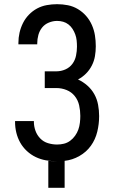

<svg xmlns="http://www.w3.org/2000/svg" viewBox="-20 -763 540 918"><path d="M211 135V6Q221 7 230 7.5Q239 8 249 8H251Q225 8 199.5 3.5Q174 -1 151 -12Q128 -23 108.5 -41Q89 -59 76.5 -81.5Q64 -104 58 -129Q52 -154 52 -180V-184H142V-181Q142 -159 149.5 -138Q157 -117 172.5 -101Q188 -85 209.5 -78.5Q231 -72 253 -72Q270 -72 286 -76Q302 -80 315.5 -90Q329 -100 339 -114Q349 -128 354.5 -143.5Q360 -159 362 -176Q364 -193 364 -209Q364 -234 358.5 -259Q353 -284 337.5 -303.5Q322 -323 298.5 -332.5Q275 -342 250 -342H194V-422H250Q272 -422 292.5 -431Q313 -440 326 -457.5Q339 -475 343.5 -497Q348 -519 348 -540Q348 -555 346.5 -569.5Q345 -584 340 -598Q335 -612 327 -624.5Q319 -637 307.5 -646Q296 -655 282 -659Q268 -663 253 -663Q233 -663 213.5 -655Q194 -647 181.5 -631.5Q169 -616 163.5 -596Q158 -576 158 -555V-551H68V-558Q68 -583 73.5 -607Q79 -631 90 -653Q101 -675 118.5 -693Q136 -711 157.5 -722.5Q179 -734 203.5 -738.5Q228 -743 253 -743Q279 -743 304.5 -738Q330 -733 352.5 -719.5Q375 -706 392 -686.5Q409 -667 419.5 -643Q430 -619 434 -593.5Q438 -568 438 -542Q438 -518 434 -494.5Q430 -471 419 -449.5Q408 -428 391 -411Q374 -394 353 -383Q377 -372 397.5 -354Q418 -336 431 -312.5Q444 -289 449 -262Q454 -235 454 -208Q454 -170 445 -133Q436 -96 414.5 -66Q393 -36 359.5 -17Q326 2 289 6V135Z"/></svg>

Font: Iosevka Fixed Medium
Style: Regular
Weight: 500
Monospace: yes
Designer: Belleve Invis
Foundry: Belleve Invis
Version: Version 32.3.0